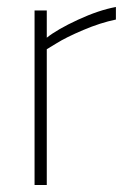

<svg xmlns="http://www.w3.org/2000/svg" viewBox="-20 -530 368 550"><path d="M79 0V-500H114V-422Q144 -446 203.5 -473.5Q263 -501 312 -510V-474Q268 -465 218.5 -444Q169 -423 142 -406L114 -389V0Z"/></svg>

Font: Titillium Web
Style: Thin
Weight: 200
Version: Version 1.001;PS 57.000;hotconv 1.0.70;makeotf.lib2.5.55311